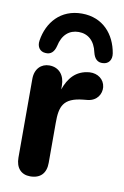

<svg xmlns="http://www.w3.org/2000/svg" viewBox="-86 -804 558 863"><g transform="rotate(10 192.5 -372.5)"><path d="M114 8C161 8 186 -19 186 -66V-250C186 -322 198 -364 290 -373L310 -375C352 -380 371 -413 368 -444C364 -479 334 -501 297 -499C233 -494 202 -452 184 -401V-419C184 -465 158 -498 113 -498C77 -498 48 -472 48 -425V-66C48 -19 73 8 114 8ZM86 -550C110 -548 125 -562 132 -590C143 -643 175 -669 217 -669C259 -669 291 -643 302 -590C309 -562 324 -548 348 -550C373 -551 389 -571 384 -601C370 -685 314 -753 217 -753C120 -753 63 -685 50 -601C45 -571 61 -551 86 -550Z"/></g></svg>

Font: SN Pro
Style: Bold
Weight: 700
Designer: Tobias Whetton
Foundry: Supernotes
Version: Version 1.003;Glyphs 3.3 (3324)